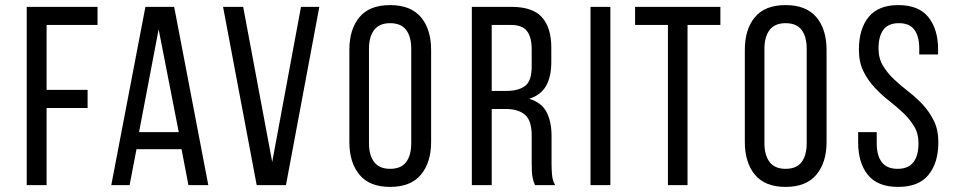

<svg xmlns="http://www.w3.org/2000/svg" viewBox="-20 -727 3759 754"><path d="M324 -374V-303H163V0H85V-700H363V-629H163V-374Z M516 -141 489 0H417L551 -700H664L798 0H720L693 -141ZM526 -208H682L603 -612Z M935 -700 1049 -91 1162 -700H1234L1103 0H988L856 -700Z M1352 -531Q1352 -612 1391.5 -659.5Q1431 -707 1512 -707Q1593 -707 1633 -659.5Q1673 -612 1673 -531V-169Q1673 -89 1633 -41Q1593 7 1512 7Q1431 7 1391.5 -41Q1352 -89 1352 -169ZM1429 -165Q1429 -117 1449.5 -90.5Q1470 -64 1512 -64Q1555 -64 1575 -90.5Q1595 -117 1595 -165V-535Q1595 -583 1575 -609.5Q1555 -636 1512 -636Q1470 -636 1449.5 -609.5Q1429 -583 1429 -535Z M1989 -700Q2072 -700 2108.5 -659Q2145 -618 2145 -540V-483Q2145 -425 2124 -389Q2103 -353 2058 -339Q2106 -325 2126 -287.5Q2146 -250 2146 -193V-84Q2146 -61 2148 -39.5Q2150 -18 2160 0H2081Q2074 -15 2071 -32.5Q2068 -50 2068 -85V-195Q2068 -254 2041.5 -276.5Q2015 -299 1966 -299H1911V0H1833V-700ZM1969 -370Q2016 -370 2042 -389.5Q2068 -409 2068 -466V-533Q2068 -581 2049.5 -605Q2031 -629 1987 -629H1911V-370Z M2377 -700V0H2299V-700Z M2603 0V-629H2474V-700H2809V-629H2680V0Z M2905 -531Q2905 -612 2944.5 -659.5Q2984 -707 3065 -707Q3146 -707 3186 -659.5Q3226 -612 3226 -531V-169Q3226 -89 3186 -41Q3146 7 3065 7Q2984 7 2944.5 -41Q2905 -89 2905 -169ZM2982 -165Q2982 -117 3002.5 -90.5Q3023 -64 3065 -64Q3108 -64 3128 -90.5Q3148 -117 3148 -165V-535Q3148 -583 3128 -609.5Q3108 -636 3065 -636Q3023 -636 3002.5 -609.5Q2982 -583 2982 -535Z M3508 -707Q3588 -707 3626 -659.5Q3664 -612 3664 -532V-513H3590V-536Q3590 -584 3571 -610Q3552 -636 3510 -636Q3468 -636 3449 -610Q3430 -584 3430 -537Q3430 -498 3447.5 -469Q3465 -440 3491 -415.5Q3517 -391 3547.5 -367.5Q3578 -344 3604 -316Q3630 -288 3647.5 -252.5Q3665 -217 3665 -168Q3665 -88 3626.5 -40.5Q3588 7 3507 7Q3426 7 3388 -40.5Q3350 -88 3350 -168V-208H3423V-164Q3423 -116 3443 -90Q3463 -64 3505 -64Q3547 -64 3567 -90Q3587 -116 3587 -164Q3587 -203 3569.5 -231.5Q3552 -260 3526 -284.5Q3500 -309 3470 -332.5Q3440 -356 3414 -384Q3388 -412 3370.5 -447.5Q3353 -483 3353 -532Q3353 -613 3391 -660Q3429 -707 3508 -707Z"/></svg>

Font: Bebas Neue Regular
Style: Regular
Weight: 400
Designer: Ryoichi Tsunekawa & LGV (GE)
Foundry: Free Software Foundation, Inc.
Version: Version 1.003 August 13, 2016